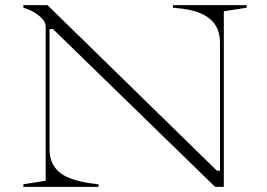

<svg xmlns="http://www.w3.org/2000/svg" viewBox="-20 -728 1039 748"><path d="M71 0V-10L158 -24V-624Q158 -645 133 -666Q108 -687 71 -698V-708H165L825 -63H837V-561Q837 -587 830 -607.5Q823 -628 809 -643.5Q795 -659 773.5 -670.5Q752 -682 722 -688.5Q692 -695 654 -698V-708H941V-698L852 -684V0H818L186 -615H173V-145Q173 -120 180.5 -100.5Q188 -81 202.5 -65.5Q217 -50 239 -39.5Q261 -29 292.5 -21.5Q324 -14 364 -10V0Z"/></svg>

Font: Kalnia SemiExpanded ExtraLight
Style: Regular
Weight: 250
Width: 6
Designer: Frida Medrano
Foundry: Frida Medrano
Version: Version 1.105